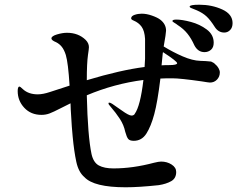

<svg xmlns="http://www.w3.org/2000/svg" viewBox="-20 -807 1040 814"><path d="M966 -709Q966 -690 955.5 -679.5Q945 -669 931 -669Q906 -669 891 -692Q872 -722 856 -737Q840 -752 815 -763Q809 -766 801.5 -768.5Q794 -771 789 -773.5Q784 -776 784 -779Q784 -787 825 -787Q878 -787 922 -767Q966 -747 966 -709ZM912 -500Q912 -482 900 -469.5Q888 -457 870 -457Q865 -457 835 -462Q744 -475 711 -475Q676 -475 660 -474Q648 -375 634 -323Q620 -271 600.5 -240.5Q581 -210 547 -210Q530 -210 523.5 -218Q517 -226 511 -248Q505 -277 488.5 -302.5Q472 -328 447 -357Q440 -364 440 -369Q440 -372 443 -372Q448 -372 457 -366L477 -352Q482 -349 496.5 -338.5Q511 -328 521.5 -322.5Q532 -317 538 -317Q542 -317 546 -319Q550 -321 551 -324Q575 -357 588 -468Q464 -452 348 -403Q352 -230 368 -154Q376 -118 399 -105.5Q422 -93 461 -93Q543 -93 633 -117Q653 -122 663 -122Q688 -122 707.5 -109.5Q727 -97 727 -78Q727 -51 706 -39Q685 -27 653 -22Q569 -13 513 -13Q378 -13 338 -56Q313 -77 303.5 -121Q294 -165 288 -229Q285 -255 280 -342L279 -369L237 -348Q206 -332 190 -326Q174 -320 156 -320Q111 -320 83 -350Q55 -380 55 -421Q55 -431 57 -435.5Q59 -440 62 -440Q66 -440 77 -429Q101 -407 140 -407Q162 -407 192 -417L275 -444Q269 -541 259 -574Q252 -596 242 -608.5Q232 -621 218 -628Q198 -636 198 -644Q198 -654 221.5 -661Q245 -668 264 -668Q312 -668 343 -638Q357 -624 357 -607Q357 -600 353 -574Q348 -539 348 -467Q491 -510 593 -523L595 -558V-592V-642Q593 -676 580.5 -693.5Q568 -711 546 -720Q536 -724 536 -729Q536 -739 550.5 -744Q565 -749 581 -749Q601 -749 624 -741Q647 -733 659 -724Q684 -705 684 -677Q684 -666 674 -610Q713 -586 754.5 -568Q796 -550 829 -549Q837 -549 852.5 -548Q868 -547 875 -546Q887 -541 892 -535Q901 -528 906.5 -518Q912 -508 912 -500ZM711 -718Q711 -724 728 -724Q752 -724 789.5 -714Q827 -704 856.5 -682Q886 -660 886 -626Q886 -606 874.5 -596Q863 -586 847 -586Q819 -586 804 -615Q791 -644 774.5 -664.5Q758 -685 733 -701Q727 -706 719 -710.5Q711 -715 711 -718ZM731 -539Q731 -547 671 -586Q670 -584 670 -581L665 -530Q676 -531 697 -531Q731 -531 731 -539Z"/></svg>

Font: Shippori Mincho SemiBold
Style: Regular
Weight: 600
Designer: FONTDASU
Foundry: FONTDASU / Google Inc. / but / Adobe
Version: Version 3.110; ttfautohint (v1.8.3)